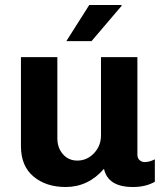

<svg xmlns="http://www.w3.org/2000/svg" viewBox="-20 -740 652 770"><path d="M338 -720H467L468 -717L347 -575H246ZM210 -511V-186Q210 -147 232.5 -121.5Q255 -96 290 -96Q329 -96 357 -125.5Q385 -155 385 -197V-511H531V-120Q531 -105 540 -97.5Q549 -90 560 -90Q579 -90 601 -101V-11Q564 10 513 10Q413 10 397 -63Q334 10 243 10Q165 10 114.5 -32Q64 -74 64 -154V-511Z"/></svg>

Font: Chivo
Style: Bold
Weight: 700
Designer: Hector Gatti
Foundry: Omnibus-Type
Version: Version 1.007;PS 001.007;hotconv 1.0.88;makeotf.lib2.5.64775